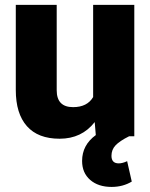

<svg xmlns="http://www.w3.org/2000/svg" viewBox="-20 -548 604 772"><path d="M499 0Q460.9 19 444.6 36.4Q428.2 53.7 428.2 78.6Q428.2 108.9 457.5 108.9Q472.2 108.9 491.2 100.1L509.8 182.1Q474.1 203.6 428.7 203.6Q375 203.6 342.5 175.3Q310.1 147 310.1 99.1Q310.1 35.2 365.2 -4.9L360.8 -57.1Q308.6 9.8 219.7 9.8Q132.8 9.8 88.1 -40.8Q43.5 -91.3 43.5 -186V-528.3H208V-185.1Q208 -117.2 273.9 -117.2Q330.6 -117.2 354.5 -157.7V-528.3H520V0Z"/></svg>

Font: Sadagaat-English
Style: Regular
Weight: 900
Designer: Ahmed alsheikh
Foundry: Ahmed alsheikh Design
Version: Version 2.137;January 17, 2018;FontCreator 11.0.0.2408 64-bi